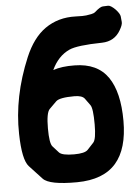

<svg xmlns="http://www.w3.org/2000/svg" viewBox="-55 -803 637 873"><g transform="rotate(-5 263.5 -366.5)"><path d="M17.6 -214.8Q20 -96.2 48.8 -65.2Q77.6 -34.2 106.4 -3.2Q135.3 27.8 261.7 26.9Q382.3 25.9 439.9 -41Q495.6 -105.5 495.6 -232.9Q495.6 -363.8 448.2 -432.6Q399.9 -502.4 295.9 -503.4Q237.3 -504.4 197.8 -490.7Q226.6 -552.7 279.3 -576.7Q315.4 -593.3 429.7 -595.2Q486.8 -596.7 514.2 -644.5Q528.3 -668.5 527.1 -681.2Q525.9 -693.8 524.7 -706.5Q523.4 -719.2 504.9 -739.3Q483.4 -760.7 471.4 -760.3Q459.5 -759.8 447.3 -759.3Q435.1 -758.8 411.1 -737.3Q403.8 -731 392.1 -729Q380.4 -727.1 368.7 -725.1Q356.9 -723.1 320.3 -724.6Q240.7 -727.5 180.2 -685.1Q123.5 -645 87.4 -559.6Q13.7 -384.3 17.6 -214.8ZM282.7 -363.8Q318.4 -363.8 329.8 -348.1Q341.3 -332.5 352.5 -316.7Q363.8 -300.8 363.8 -228.5Q363.8 -160.6 349.9 -145.8Q335.9 -130.9 322 -115.7Q308.1 -100.6 258.8 -100.6Q204.1 -100.6 190.7 -115.5Q177.2 -130.4 163.8 -145.3Q150.4 -160.2 150.4 -228.5Q150.4 -299.8 166.5 -315.9Q182.6 -332 198.7 -347.9Q214.8 -363.8 282.7 -363.8Z"/></g></svg>

Font: Comic Relief
Style: Bold
Weight: 700
Designer: Jeff Davis
Foundry: Loudifier
Version: Version 1.200; ttfautohint (v1.8.4.7-5d5b)